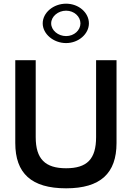

<svg xmlns="http://www.w3.org/2000/svg" viewBox="-20 -1020 711 1043"><path d="M258 -893C258 -931 296 -962 339 -962C383 -962 417 -930 417 -893C417 -856 383 -824 339 -824C296 -824 258 -855 258 -893ZM212 -893C212 -836 270 -786 339 -786C407 -786 463 -836 463 -893C463 -951 408 -1000 339 -1000C270 -1000 212 -951 212 -893ZM502 -693V-275C502 -156 453 -106 339 -106C226 -106 174 -156 174 -275V-693H63V-243C63 -79 150 3 339 3C526 3 613 -79 613 -243V-693Z"/></svg>

Font: Bluebird
Style: LiExt
Weight: 300
Designer: Jasper
Foundry: Cannot Into Space Fonts
Version: Version 0.98